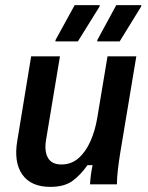

<svg xmlns="http://www.w3.org/2000/svg" viewBox="-20 -720 578 750"><path d="M176.7 10Q100.8 10 67.1 -38.3Q33.3 -86.7 47.5 -170L101.7 -500H214.2L160 -174.2Q152.5 -130 167.1 -103.8Q181.7 -77.5 220 -77.5Q258.3 -77.5 286.2 -101.7Q314.2 -125.8 332.9 -167.5Q351.7 -209.2 360 -260L400 -500H512.5L450 -125Q444.2 -89.2 440.4 -56.7Q436.7 -24.2 436.7 0H331.7Q332.5 -16.7 335 -36.2Q337.5 -55.8 341.7 -75H321.7Q295.8 -37.5 263.8 -13.8Q231.7 10 176.7 10ZM196.7 -558.3V-563.3L271.7 -700H369.2V-695L284.2 -558.3ZM360 -558.3V-563.3L434.2 -700H531.7V-695L447.5 -558.3Z"/></svg>

Font: Familjen Grotesk Medium
Style: Italic
Weight: 500
Italic angle: -9.46201°
Designer: Anders Wikstroem, Jonas Baeckman, Matilda Gysing, Kristian Moeller
Foundry: Familjen STHLM AB
Version: Version 2.002; ttfautohint (v1.8.4.7-5d5b)